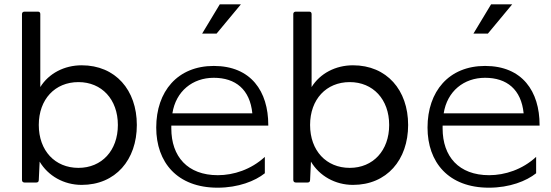

<svg xmlns="http://www.w3.org/2000/svg" viewBox="-20 -822 2558 891"><path d="M359 36C516 36 615 -80 615 -242C615 -404 516 -519 359 -519C278 -519 206 -481 167 -418V-757C167 -764 163 -768 156 -768H94C87 -768 82 -764 82 -757V13C82 21 87 25 94 25H148C155 25 160 22 160 13L164 -72C203 -6 276 36 359 36ZM344 -43C235 -43 160 -123 160 -242C160 -361 235 -441 344 -441C452 -441 527 -361 527 -242C527 -123 452 -43 344 -43Z M985 -666 1098 -802H1000L918 -666ZM1209 -94C1145 -35 1064 -9 991 -9C850 -9 775 -96 775 -226V-239H1225V-242C1225 -398 1145 -516 972 -516C804 -516 705 -398 705 -230C705 -69 802 49 990 49C1086 49 1164 18 1209 -18ZM780 -296C796 -399 874 -461 972 -461C1073 -461 1140 -407 1151 -296Z M1618 36C1775 36 1874 -80 1874 -242C1874 -404 1775 -519 1618 -519C1537 -519 1465 -481 1426 -418V-757C1426 -764 1422 -768 1415 -768H1353C1346 -768 1341 -764 1341 -757V13C1341 21 1346 25 1353 25H1407C1414 25 1419 22 1419 13L1423 -72C1462 -6 1535 36 1618 36ZM1603 -43C1494 -43 1419 -123 1419 -242C1419 -361 1494 -441 1603 -441C1711 -441 1786 -361 1786 -242C1786 -123 1711 -43 1603 -43Z M2244 -666 2357 -802H2259L2177 -666ZM2468 -94C2404 -35 2323 -9 2250 -9C2109 -9 2034 -96 2034 -226V-239H2484V-242C2484 -398 2404 -516 2231 -516C2063 -516 1964 -398 1964 -230C1964 -69 2061 49 2249 49C2345 49 2423 18 2468 -18ZM2039 -296C2055 -399 2133 -461 2231 -461C2332 -461 2399 -407 2410 -296Z"/></svg>

Font: LINE Seed JP_OTF Regular
Style: Regular
Weight: 400
Designer: LY Corporation & Fontrix & Fontworks
Version: Version 1.002